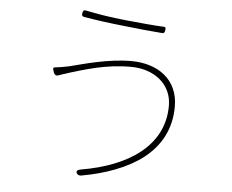

<svg xmlns="http://www.w3.org/2000/svg" viewBox="-53 -810 1087 898"><g transform="rotate(5 490.0 -361.0)"><path d="M646 -89C722 -148 768 -229 768 -336C768 -464 670 -530 547 -530C436 -530 323 -496 258 -480C233 -475 211 -471 191 -469C187 -468 185 -465 186 -460L190 -447L191 -444C195 -434 203 -430 211 -433C227 -439 243 -444 268 -452C333 -471 428 -503 547 -503C657 -503 740 -438 740 -337C740 -148 575 -41 355 -4C341 -2 331 6 340 17C344 23 352 25 359 24C472 4 573 -33 646 -89ZM504 -718C435 -725 365 -736 315 -747C304 -749 301 -745 299 -734C297 -723 299 -718 310 -716C363 -707 429 -698 495 -691C562 -683 629 -677 679 -673C688 -672 690 -677 692 -686C694 -697 694 -703 683 -703C639 -705 572 -711 504 -718Z"/></g></svg>

Font: GenSenRounded2 TW EL
Style: Regular
Weight: 250
Version: Version 2.100;PS 2.1;hotconv 16.6.51;makeotf.lib2.5.65220 DE